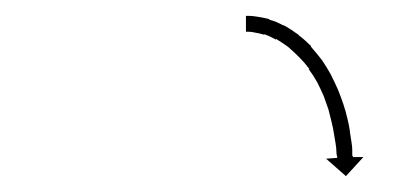

<svg xmlns="http://www.w3.org/2000/svg" viewBox="-20 -606 514 242"><path d="M294 -586Q294 -586 294 -586Q294 -586 294 -586Q294 -586 294 -586Q294 -586 294 -586Q298 -586 304 -585Q304 -585 304 -585Q304 -585 304 -585Q304 -585 304 -585Q304 -585 304 -585Q311 -584 319 -582Q319 -582 319 -582Q319 -582 319 -582Q319 -582 319.5 -581.5Q320 -581 320 -581Q328 -579 337 -574Q337 -574 337 -574Q337 -574 337 -574Q337 -574 337.5 -574Q338 -574 338 -574Q347 -569 355 -563Q355 -563 355 -563Q355 -563 355 -563Q356 -563 356 -562.5Q356 -562 356 -562Q364 -556 372 -548Q372 -548 372 -548Q372 -548 372 -548Q372 -548 372 -547.5Q372 -547 372 -547Q379 -539 386 -530Q386 -530 386 -530Q386 -530 386 -530Q386 -530 386 -530Q386 -530 386 -530Q392 -521 397 -512Q397 -512 397 -512Q397 -512 397 -512Q397 -512 397 -512Q397 -512 397 -512Q402 -502 406 -493Q406 -493 406 -493Q406 -493 406 -493Q406 -493 406 -493Q406 -493 406 -493Q410 -483 413 -474Q413 -474 413 -474Q413 -474 413 -474Q413 -474 413 -474Q413 -474 413 -474Q416 -465 418 -456Q418 -456 418 -456Q418 -456 418 -456Q418 -456 418 -456Q418 -456 418 -456Q420 -448 421 -441Q421 -441 421 -440.5Q421 -440 421 -440Q421 -440 421 -440Q421 -440 421 -440Q422 -433 423 -427Q423 -427 423 -427Q423 -427 423 -427Q423 -427 423 -427Q423 -427 423 -427Q424 -421 424 -417Q424 -417 424 -417Q424 -417 424 -417Q424 -417 424 -417Q424 -417 424 -417Q424 -413 424 -410Q424 -410 424 -410Q424 -410 424 -410Q424 -410 424 -410Q424 -410 424 -410Q425 -409 425 -408H438L416 -384L391 -406L405 -407Q405 -408 405 -409Q405 -409 405 -409Q405 -409 405 -409Q405 -409 405 -409Q405 -409 405 -409Q404 -411 404 -415Q404 -415 404 -415Q404 -415 404 -415Q404 -415 404 -415Q404 -415 404 -415Q404 -419 403 -425Q403 -425 403 -425Q403 -425 403 -425Q403 -425 403 -425Q403 -425 403 -425Q402 -431 401 -437Q401 -437 401 -437Q401 -437 401 -437Q401 -437 401 -437Q401 -437 401 -437Q400 -444 398 -452Q398 -452 398 -452Q398 -452 398 -452Q398 -452 398 -452Q398 -452 398 -452Q396 -460 394 -468Q394 -468 394 -468Q394 -468 394 -468Q394 -468 394 -468Q394 -468 394 -468Q391 -476 388 -485Q388 -485 388 -485Q388 -485 388 -485Q388 -485 388 -485Q388 -485 388 -485Q384 -494 380 -502Q380 -502 380 -502Q380 -502 380 -502Q380 -502 380 -502Q380 -502 380 -502Q375 -511 369 -519Q369 -519 369 -519Q369 -519 369 -519Q369 -519 369.5 -519Q370 -519 370 -519Q364 -527 357 -534Q357 -534 357 -534Q357 -534 357 -534Q357 -534 357 -534Q357 -534 357 -534Q350 -541 343 -547Q343 -547 343 -547Q343 -547 343 -547Q343 -547 343 -547Q343 -547 343 -547Q336 -552 328 -557Q328 -557 328 -556.5Q328 -556 328 -556Q328 -556 328 -556Q328 -556 328 -556Q321 -560 313 -563Q313 -563 313 -562.5Q313 -562 314 -562Q314 -562 314 -562Q314 -562 314 -562Q307 -564 301 -565Q301 -565 301 -565Q301 -565 301 -565Q301 -565 301 -565Q301 -565 301 -565Q297 -566 293 -566Q293 -566 293 -566Q293 -566 293 -566Q293 -566 293 -566Q293 -566 293 -566Q291 -566 290 -566V-586Q292 -586 294 -586Z"/></svg>

Font: FRB American Cursive Just Arrows Black
Style: Bold Italic
Weight: 900
Italic angle: -25°
Version: Version 2.0;Modular Font Editor K font №1